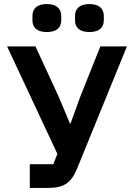

<svg xmlns="http://www.w3.org/2000/svg" viewBox="-20 -927 661 947"><path d="M211 -769C263 -769 282 -794 282 -827V-848C282 -881 263 -907 211 -907C159 -907 140 -881 140 -848V-827C140 -794 159 -769 211 -769ZM421 -769C473 -769 492 -794 492 -827V-848C492 -881 473 -907 421 -907C369 -907 350 -881 350 -848V-827C350 -794 369 -769 421 -769ZM127 0H214C295 0 330 -23 360 -95L606 -698H475L377 -453L328 -318H325L269 -451L155 -698H15L263 -168L243 -117H127Z"/></svg>

Font: Braiins Sans SemiBold
Style: Regular
Weight: 600
Designer: Mike Abbink, Paul van der Laan, Pieter van Rosmalen, Jiri Chlebus, Lubos Buracinsky
Foundry: Bold Monday, Sudetype
Version: Version 1.000;hotconv 1.0.109;makeotfexe 2.5.65596